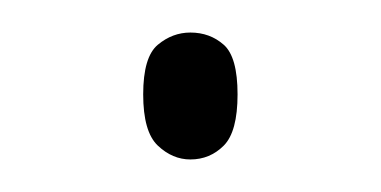

<svg xmlns="http://www.w3.org/2000/svg" viewBox="-20 -416 234 118"><path d="M97 -318Q86 -318 77 -326.5Q68 -335 68 -358Q68 -381 77 -388.5Q86 -396 97 -396Q109 -396 117.5 -388.5Q126 -381 126 -358Q126 -335 117.5 -326.5Q109 -318 97 -318Z"/></svg>

Font: Noto Serif Ethiopic Thin
Style: Regular
Weight: 250
Version: Version 2.102